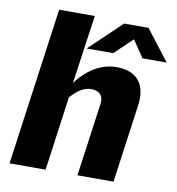

<svg xmlns="http://www.w3.org/2000/svg" viewBox="-83 -817 823 891"><g transform="rotate(10 329.0 -371.0)"><path d="M21 0H191L239 -349C272 -386 301 -405 336 -405C375 -405 394 -382 389 -346L341 0H511L562 -368C576 -469 530 -526 433 -526C375 -526 305 -498 246 -418L292 -742H124ZM544 -587H658L547 -731H432L281 -587H406L490 -667Z"/></g></svg>

Font: United Sans ExtraBold
Style: Italic
Weight: 800
Italic angle: -8°
Designer: Pablo Impallari, Rodrigo Fuenzalida (Modified by Dan O. Williams)
Version: Version 1.000;PS 001.000;hotconv 1.0.88;makeotf.lib2.5.64775